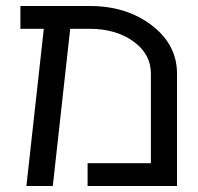

<svg xmlns="http://www.w3.org/2000/svg" viewBox="-20 -620 661 640"><path d="M483 -375Q483 -440 424.5 -482Q366 -524 279 -524H214L156 0H68L126 -524H48V-600H279Q402 -600 486 -535.5Q570 -471 570 -375V0H272V-76H483Z"/></svg>

Font: ColatingCofangSans
Style: Regular
Weight: 400
Foundry: GNU
Version: Version 412.227;June 27, 2022;FontCreator 11.0.0.2412 32-bit